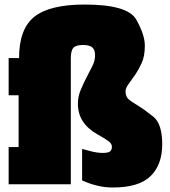

<svg xmlns="http://www.w3.org/2000/svg" viewBox="-20 -812 747 846"><path d="M408.2 -220.7Q323.2 -269 323.2 -355Q323.2 -385.7 335.2 -414.8Q347.2 -443.8 361.1 -470.5Q375 -497.1 387 -521Q398.9 -544.9 398.9 -568.4Q398.9 -591.8 387 -602.8Q375 -613.8 345 -613.8Q314.9 -613.8 303.5 -601.3Q292 -588.9 292 -555.2V0H18.1V-164.1H62V-392.1H18.1V-556.2H64Q64 -685.1 131.8 -738.5Q199.7 -792 353 -792Q543.5 -792 580.8 -725.1Q618.2 -658.2 618.2 -611.3Q618.2 -564.5 604.5 -534.7Q590.8 -504.9 575.4 -482.4Q560.1 -460 546.6 -441.9Q533.2 -423.8 533.2 -410.2Q533.2 -387.2 545.4 -376Q557.6 -364.7 586.9 -347.2Q616.2 -329.6 655.5 -297.9Q694.8 -266.1 694.8 -176.3Q694.8 -86.4 643.6 -36.1Q592.3 14.2 476.6 14.2Q410.2 14.2 341.8 -17.1V-155.8L375 -147Q406.7 -138.2 432.1 -138.2Q457 -138.2 465.1 -145Q473.1 -151.9 473.1 -165Q473.1 -178.2 459.7 -188.7Q446.3 -199.2 408.2 -220.7Z"/></svg>

Font: AlfaSlabOne-Regular
Style: Regular
Weight: 400
Designer: JM Sole
Foundry: JM Sole
Version: Version 1.001